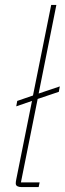

<svg xmlns="http://www.w3.org/2000/svg" viewBox="-20 -760 263 780"><path d="M137 0H67Q57 0 50.5 -3.5Q44 -7 44 -15Q44 -21 46 -31L110 -350L46 -328L50 -350L114 -372L188 -740H209L137 -380L223 -409L219 -387L133 -358L65 -19H141Z"/></svg>

Font: IBM Plex Sans Condensed Thin
Style: Italic
Weight: 100
Width: 3
Italic angle: -11°
Designer: Mike Abbink, Paul van der Laan, Pieter van Rosmalen
Foundry: Bold Monday
Version: Version 1.3